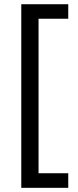

<svg xmlns="http://www.w3.org/2000/svg" viewBox="-20 -734 369 912"><path d="M304.2 158.2H81.1V-713.9H304.2V-645H163.1V88.9H304.2Z"/></svg>

Font: f06187749
Style: Regular
Weight: 400
Foundry: Ascender Corporation
Version: Version 1.10